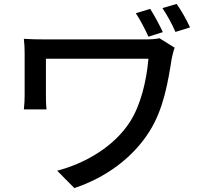

<svg xmlns="http://www.w3.org/2000/svg" viewBox="-20 -882 1040 974"><path d="M789 -688C768 -683 739 -682 712 -682H214C170 -682 130 -683 101 -685C104 -661 105 -636 105 -611V-398C105 -376 104 -354 101 -327H216C213 -354 213 -384 213 -398V-584H733C723 -470 694 -350 640 -265C559 -138 412 -53 270 -16L357 72C518 19 654 -83 736 -212C811 -328 833 -472 851 -584C853 -596 861 -628 866 -640ZM804 -841C828 -805 852 -762 870 -720L944 -743C926 -782 900 -829 876 -862ZM669 -815C693 -778 715 -736 733 -696L806 -719C789 -756 764 -802 742 -837Z"/></svg>

Font: Source Han Sans KR Medium
Style: Regular
Weight: 500
Designer: Ryoko NISHIZUKA (kana & ideographs); Paul D. Hunt (Latin, Greek & Cyrillic); Wenlong ZHANG (bopomofo); Sandoll Communica
Foundry: Adobe Systems Incorporated
Version: Version 1.001;PS 1.001;hotconv 1.0.78;makeotf.lib2.5.61930